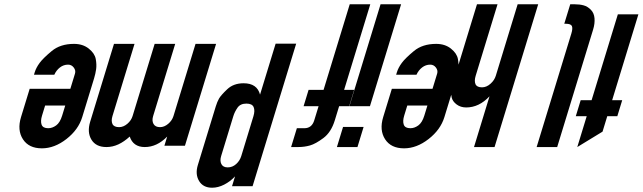

<svg xmlns="http://www.w3.org/2000/svg" viewBox="-20 -687 3003 897"><path d="M298.1 -385C308.8 -385 317.6 -380.5 324.5 -371.5C331.4 -362.5 333.4 -353 330.3 -343L308.6 -272H118.6L78.2 -140C65.8 -99.3 68.8 -64.8 87.1 -36.5C105.4 -8.2 134.9 6 175.6 6C214.9 6 253.2 -8.5 290.4 -37.5C327.6 -66.5 352.2 -100.7 364.2 -140L419.6 -321C423.9 -335 427 -349.2 429.1 -363.5C431.1 -377.8 430.5 -393.8 427.3 -411.5C424 -429.2 413.1 -445.3 394.6 -460C376.1 -474.7 353.1 -482 325.8 -482C283.1 -482 248.4 -470.8 221.6 -448.5C194.7 -426.2 175.9 -407.7 165.1 -393C154.3 -378.3 146.6 -363.7 142.1 -349L138.8 -338H233.8C240.1 -352 248.9 -363.3 260.2 -372C271.5 -380.7 284.1 -385 298.1 -385ZM205.3 -88C188.7 -88 178.4 -93.5 174.4 -104.5C170.4 -115.5 171.1 -129.7 176.4 -147L190.8 -194H284.8L270.4 -147C263.7 -125 254.3 -109.7 242.3 -101C230.3 -92.3 218 -88 205.3 -88Z M586.1 -49C591.3 -33 599.7 -20.8 611.5 -12.5C623.3 -4.2 638.2 0 656.2 0C694.2 0 729.2 -16.3 761.1 -49L748 -6H844L989.5 -482H893.5L790.5 -145C786.2 -131 778 -118.8 765.8 -108.5C753.7 -98.2 740.9 -93 727.6 -93C712.9 -93 702.8 -98 697.2 -108C691.6 -118 691 -130.3 695.5 -145L798.5 -482H702.5L599.5 -145C595.2 -131 587 -118.8 574.8 -108.5C562.7 -98.2 549.9 -93 536.6 -93C520.6 -93 510.2 -97.8 505.5 -107.5C500.8 -117.2 500.8 -129.7 505.5 -145L608.5 -482H512.5L401.2 -118C391.3 -85.3 393.2 -57.5 407.2 -34.5C421.2 -11.5 444.5 0 477.2 0C496.5 0 515.1 -4.2 533 -12.5C550.9 -20.8 568.6 -33 586.1 -49Z M1363.7 -483H1267.7L1194.9 -245C1185.7 -280.3 1160.1 -298 1118.1 -298C1086.8 -298 1061.2 -288.7 1041.5 -270C1021.8 -251.3 1009.1 -236.8 1003.2 -226.5C997.4 -216.2 992.4 -204 988.1 -190L904.3 84C895.5 112.7 897.5 137.5 910 158.5C922.6 179.5 942.9 190 970.9 190C989.6 190 1008.4 185.2 1027.3 175.5C1046.3 165.8 1063.2 153 1078.1 137L1064 183H1160ZM1043.9 95C1029.3 95 1019.4 89.8 1014.2 79.5C1009 69.2 1008.7 56.7 1013.2 42L1070 -144C1074.3 -158 1080.9 -171.3 1089.7 -184C1098.6 -196.7 1112.4 -203 1131.1 -203C1149.1 -203 1160.4 -197.5 1165 -186.5C1169.6 -175.5 1169.3 -161.3 1164 -144L1107.2 42C1102.7 56.7 1094.7 69.2 1083.2 79.5C1071.7 89.8 1058.6 95 1043.9 95Z M1709.9 -667H1613.9L1491.6 -267H1421.6L1398.4 -191H1468.4L1448.2 -125C1440.7 -100.3 1425.2 -88 1401.9 -88H1366.9L1340 0H1373C1392.3 0 1410.8 -2.5 1428.3 -7.5C1445.8 -12.5 1466.7 -24 1490.8 -42C1515 -60 1532.8 -87.7 1544.2 -125L1564.4 -191H1611.4L1634.6 -267H1587.6Z M1853.9 -667H1757.9L1612.4 -191H1708.4ZM1678.7 -94H1582.7L1554 0H1650Z M1990.1 -385C2000.8 -385 2009.6 -380.5 2016.5 -371.5C2023.4 -362.5 2025.4 -353 2022.3 -343L2000.6 -272H1810.6L1770.2 -140C1757.8 -99.3 1760.8 -64.8 1779.1 -36.5C1797.4 -8.2 1826.9 6 1867.6 6C1906.9 6 1945.2 -8.5 1982.4 -37.5C2019.6 -66.5 2044.2 -100.7 2056.2 -140L2111.6 -321C2115.9 -335 2119 -349.2 2121.1 -363.5C2123.1 -377.8 2122.5 -393.8 2119.3 -411.5C2116 -429.2 2105.1 -445.3 2086.6 -460C2068.1 -474.7 2045.1 -482 2017.8 -482C1975.1 -482 1940.4 -470.8 1913.6 -448.5C1886.7 -426.2 1867.9 -407.7 1857.1 -393C1846.3 -378.3 1838.6 -363.7 1834.1 -349L1830.8 -338H1925.8C1932.1 -352 1940.9 -363.3 1952.2 -372C1963.5 -380.7 1976.1 -385 1990.1 -385ZM1897.3 -88C1880.7 -88 1870.4 -93.5 1866.4 -104.5C1862.4 -115.5 1863.1 -129.7 1868.4 -147L1882.8 -194H1976.8L1962.4 -147C1955.7 -125 1946.3 -109.7 1934.3 -101C1922.3 -92.3 1910 -88 1897.3 -88Z M2158 -185C2198 -185 2234.3 -202.3 2266.9 -237L2194.5 0H2290.5L2494.4 -667H2398.4L2296.3 -333C2292 -319 2283.7 -306.5 2271.3 -295.5C2258.9 -284.5 2245.8 -279 2231.8 -279C2215.8 -279 2205.6 -284 2201.4 -294C2197.1 -304 2197.4 -317 2202.3 -333L2304.4 -667H2208.4L2095.3 -297C2091 -283 2088.4 -271.7 2087.4 -263C2086.4 -254.3 2087.3 -243.8 2090.2 -231.5C2093.1 -219.2 2100.8 -208.3 2113.3 -199C2125.8 -189.7 2140.7 -185 2158 -185Z M2487.1 0H2583.1L2751 -549C2756.7 -567.7 2758.9 -585.2 2757.5 -601.5C2756.2 -617.8 2750.4 -631.2 2740.3 -641.5C2730.1 -651.8 2718.9 -658.7 2706.5 -662C2694.2 -665.3 2680.4 -667 2665.1 -667H2644.1L2616.2 -576H2623.2C2639.2 -576 2648.8 -572.3 2651.9 -565C2655 -557.7 2654.1 -546 2649.2 -530Z M2962.5 -620H2866.5L2743.9 -219H2692.9L2670 -144H2721L2677 0L2795 -72L2817 -144H2864L2886.9 -219H2839.9Z"/></svg>

Font: Din Kursivschrift
Style: Condensed Italic Polish
Weight: 400
Version: Version 1.07